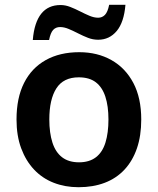

<svg xmlns="http://www.w3.org/2000/svg" viewBox="-20 -772 659 802"><path d="M570 -273Q570 -205 552 -152.5Q534 -100 500 -63.5Q466 -27 417.5 -8.5Q369 10 308 10Q252 10 204.5 -8.5Q157 -27 122.5 -63.5Q88 -100 68.5 -152.5Q49 -205 49 -273Q49 -363 80.5 -425.5Q112 -488 171 -521Q230 -554 311 -554Q387 -554 445.5 -521Q504 -488 537 -425.5Q570 -363 570 -273ZM186 -273Q186 -217 199 -176.5Q212 -136 239.5 -115Q267 -94 310 -94Q353 -94 380.5 -115Q408 -136 420.5 -176.5Q433 -217 433 -273Q433 -329 420 -368.5Q407 -408 380 -428.5Q353 -449 309 -449Q245 -449 215.5 -403Q186 -357 186 -273ZM117 -605Q120 -642 129 -669.5Q138 -697 152.5 -715Q167 -733 187 -742Q207 -751 233 -751Q253 -751 273.5 -743Q294 -735 314.5 -724.5Q335 -714 354 -706Q373 -698 390 -698Q407 -698 418.5 -710Q430 -722 436 -752H504Q498 -679 467.5 -642.5Q437 -606 390 -606Q368 -606 347.5 -614Q327 -622 306.5 -632.5Q286 -643 267 -651Q248 -659 231 -659Q213 -659 202 -647Q191 -635 185 -605Z"/></svg>

Font: Noto Sans Oriya SemiBold
Style: Regular
Weight: 600
Version: Version 2.003